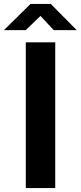

<svg xmlns="http://www.w3.org/2000/svg" viewBox="-50 -955 410 975"><path d="M230.5 -740V0H81V-740ZM155.5 -874 80.5 -802H-30L105 -935H208L339.5 -802H223Z"/></svg>

Font: 1883 Sans
Style: Bold
Weight: 700
Designer: 1883 Sans project is a fork of Public Sans.
Version: Version 1.009